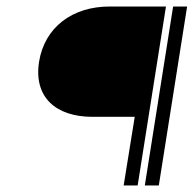

<svg xmlns="http://www.w3.org/2000/svg" viewBox="-20 -585 595 590"><path d="M100 -395C83 -286 152 -226 264 -226H394L360 -15H403L490 -565H317C202 -565 117 -501 100 -395ZM425 -15H468L555 -565H512Z"/></svg>

Font: Charger Sport
Style: HLNrwObl
Weight: 100
Designer: Jasper
Foundry: Cannot Into Space Fonts
Version: Version 1.1